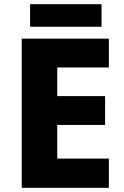

<svg xmlns="http://www.w3.org/2000/svg" viewBox="-20 -899 595 919"><path d="M466 -879H124V-771H466ZM501 0V-140H254V-301H483V-439H254V-576H501V-714H84V0Z"/></svg>

Font: Noto Sans Arabic ExtBd
Style: Regular
Weight: 800
Designer: Monotype Design Team, Nadine Chahine, Nizar Qandah and Khaled Hosny
Foundry: Monotype Imaging Inc.
Version: Version 2.012